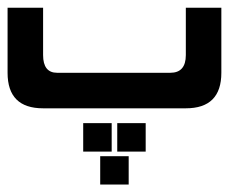

<svg xmlns="http://www.w3.org/2000/svg" viewBox="-20 -286 653 507"><path d="M0 -265.6H93.8V-140.6Q93.8 -93.8 130.9 -93.8H429.7Q470.7 -93.8 470.7 -140.6V-265.6H564.5V-93.8Q564.5 0 470.7 0H93.8Q0 0 0 -93.8ZM199.7 39.1H274.9V114.3H199.7ZM289.6 39.1H364.7V114.3H289.6ZM244.6 126.5H319.8V201.2H244.6Z"/></svg>

Font: Aswaq
Style: Regular
Weight: 400
Designer: Husham Jawad
Version: Version 1.000;November 3, 2021;FontCreator 14.0.0.2814 32-bi